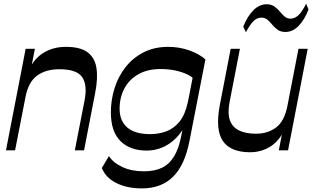

<svg xmlns="http://www.w3.org/2000/svg" viewBox="-20 -815 1701 1041"><path d="M12.4 0 119.1 -550.5H169.1L139.9 -399.8L135.4 -432.8Q162.8 -495.6 215.3 -528.3Q267.8 -561 337.3 -561Q414.9 -561 454.5 -531.7Q494.1 -502.4 502.9 -446.6Q511.8 -390.8 495.8 -310.1L435.8 0H385.7L437.9 -267.3Q455.1 -352.6 426 -396.1Q396.9 -439.6 302 -439.6Q228.7 -439.6 181.2 -405.2Q133.8 -370.7 118 -288L61.8 0Z M749.7 206.5Q668.1 206.5 610.1 177Q552 147.6 532.2 95.6L570.6 31.2Q594.1 67.7 643.7 90.7Q693.3 113.8 760.4 113.8Q816.5 113.8 856.6 95.3Q896.7 76.8 923.2 33.8Q949.7 -9.1 963.2 -80.4L980.5 -168.2L1044.2 -494.7L1093.7 -492.6L1007 -49.1Q981.8 80.5 918 143.5Q854.2 206.5 749.7 206.5ZM776.1 1.4Q685.1 1.4 633.4 -49.7Q581.7 -100.8 581.1 -203.8Q580.8 -272.2 600.9 -336.2Q620.9 -400.2 660.6 -450.8Q700.3 -501.4 758.6 -531.2Q816.8 -561 892.5 -561Q952.5 -561 1006.9 -541.6Q1061.3 -522.3 1093.7 -492.6L1035.2 -382.3Q1023.3 -397.7 996.9 -410.8Q970.4 -423.9 933.1 -432.3Q895.7 -440.7 849.9 -440.7Q780.1 -440.7 730.2 -412.4Q680.4 -384.1 654.5 -335.4Q628.5 -286.7 628.5 -225.2Q628.5 -159.4 670.2 -123.6Q711.9 -87.8 795.3 -87.8Q840.8 -87.8 881.8 -102.9Q922.7 -117.9 953.4 -155.7Q984.1 -193.5 998.3 -261L990.2 -150.4Q968.1 -99.7 934 -65.9Q899.8 -32.1 859.5 -15.3Q819.2 1.4 776.1 1.4Z M1337.4 10.5Q1229.4 10.5 1188 -51Q1146.7 -112.6 1171.7 -244.9L1230.7 -550.5H1280.8L1224.8 -261.8Q1213.1 -200.3 1226.7 -162.5Q1240.3 -124.8 1276.7 -107.4Q1313 -90 1368.1 -90Q1431.9 -90 1477.3 -124.1Q1522.6 -158.3 1539.1 -244.1L1533.9 -160.4Q1523 -101 1493.1 -63.3Q1463.1 -25.6 1422.5 -7.6Q1381.8 10.5 1337.4 10.5ZM1491.7 0 1598.3 -550.5H1648.4L1541.8 0ZM1313.4 -640.2 1298.7 -670.4Q1321.6 -726.9 1353.5 -759.1Q1385.4 -791.3 1424.3 -792Q1450.2 -792 1467 -780.3Q1483.8 -768.5 1496.7 -752.9Q1509.5 -737.3 1523 -725.5Q1536.6 -713.8 1555.9 -713.8Q1578.7 -714.4 1598.3 -732.7Q1617.8 -751 1639.9 -794.8L1652.9 -763.5Q1631.4 -708.4 1599.6 -675.3Q1567.9 -642.2 1528 -641.6Q1502.7 -641.6 1486.1 -653.2Q1469.4 -664.7 1456.7 -680.4Q1444.1 -696 1430.4 -707.7Q1416.7 -719.5 1396 -719.5Q1372.9 -718.8 1354.5 -700.8Q1336.1 -682.9 1313.4 -640.2Z"/></svg>

Font: Savate ExtraLight
Style: Italic
Weight: 200
Italic angle: -11°
Designer: Max Esnée
Foundry: Plomb Type
Version: Version 2.000